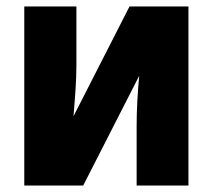

<svg xmlns="http://www.w3.org/2000/svg" viewBox="-20 -573 657 593"><path d="M55 0H237L410 -339C405 -288 402 -234 402 -182V0H562V-553H380L207 -214C212 -276 216 -322 216 -374V-553H55Z"/></svg>

Font: Noto Sans Condensed Black
Style: Regular
Weight: 900
Width: 3
Designer: Monotype Design Team
Foundry: Monotype Imaging Inc.
Version: Version 2.013